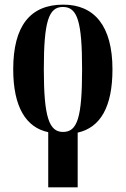

<svg xmlns="http://www.w3.org/2000/svg" viewBox="-20 -568 543 828"><path d="M188 2V240H315V4C413 -18 465 -107 465 -269C465 -456 387 -548 253 -548C110 -548 37 -456 37 -269C37 -107 92 -18 188 2ZM252 1C192 1 169 -62 169 -269C169 -476 190 -538 251 -538C314 -538 334 -476 334 -269C334 -62 314 1 252 1Z"/></svg>

Font: Noto Serif Display ExtraCondensed
Style: Bold
Weight: 700
Width: 2
Designer: Monotype Design Team
Foundry: Monotype Imaging Inc.
Version: Version 2.009